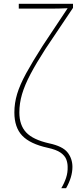

<svg xmlns="http://www.w3.org/2000/svg" viewBox="-20 -780 401 1002"><path d="M300 202Q316 175 325 147.5Q334 120 333 91Q333 70 325.5 51Q318 32 296 16.5Q274 1 228 -9Q137 -29 96 -72Q55 -115 55 -193Q55 -242 69.5 -290Q84 -338 116.5 -397.5Q149 -457 202 -540L333 -737Q309 -736 286.5 -735.5Q264 -735 242 -735H78V-760H361V-739L218 -526Q169 -450 139 -393Q109 -336 95 -288.5Q81 -241 81 -193Q81 -127 116.5 -89Q152 -51 236 -32Q307 -17 332.5 15.5Q358 48 358 91Q358 144 325 202Z"/></svg>

Font: Noto Sans SemiCondensed Thin
Style: Regular
Weight: 100
Width: 4
Designer: Monotype Design Team
Foundry: Monotype Imaging Inc.
Version: Version 2.013; ttfautohint (v1.8.4.7-5d5b)